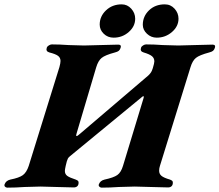

<svg xmlns="http://www.w3.org/2000/svg" viewBox="-67 -859 1008 882"><path d="M-46 -12Q-40 -29 -20 -34Q21 -42 38 -54.5Q55 -67 65 -97L206 -551Q211 -569 211 -579Q211 -594 199.5 -602.5Q188 -611 160 -618Q142 -623 148 -640Q150 -646 157.5 -650.5Q165 -655 171 -655Q207 -655 248 -652Q300 -650 319 -650L395 -652Q453 -654 476 -654Q492 -654 487 -639Q484 -630 478.5 -625.5Q473 -621 461 -618Q416 -606 400 -593Q384 -580 375 -550L286 -250Q283 -241 283 -236Q283 -234 285 -234Q289 -234 300 -244L614 -512Q626 -523 631 -535L635 -546Q642 -569 642 -577Q642 -592 631 -601Q620 -610 593 -618Q575 -623 581 -640Q583 -646 590.5 -650.5Q598 -655 604 -655Q641 -655 681 -652Q733 -650 752 -650L828 -652Q886 -654 909 -654Q925 -654 920 -639Q917 -630 911.5 -625.5Q906 -621 894 -618Q849 -606 833 -593Q817 -580 808 -550L668 -98Q664 -86 664 -75Q664 -60 675 -51Q686 -42 714 -34Q721 -31 724 -28.5Q727 -26 727 -20Q727 -9 721 -3.5Q715 2 705 2Q682 2 626 0Q570 -2 552 -2Q533 -2 479 0Q437 3 400 3Q394 3 389.5 -1.5Q385 -6 387 -12Q393 -29 413 -34Q455 -43 472 -55Q489 -67 498 -97L593 -410Q594 -416 592.5 -417Q591 -418 587 -415L254 -141Q247 -135 245 -131Q243 -127 240 -118L235 -98Q231 -80 231 -74Q231 -59 242 -51Q253 -43 281 -34Q288 -31 291 -28.5Q294 -26 294 -20Q294 -9 288 -3.5Q282 2 272 2Q249 2 193 0Q137 -2 119 -2Q100 -2 46 0Q4 3 -33 3Q-40 3 -44 -1.5Q-48 -6 -46 -12ZM391 -746Q391 -784 420 -811.5Q449 -839 492 -839Q518 -839 536 -819Q554 -799 554 -773Q554 -738 524.5 -712Q495 -686 455 -686Q428 -686 409.5 -704Q391 -722 391 -746ZM589 -745Q589 -784 617.5 -811.5Q646 -839 690 -839Q717 -839 735 -819Q753 -799 753 -773Q753 -738 723 -712Q693 -686 653 -686Q627 -686 608 -704Q589 -722 589 -745Z"/></svg>

Font: EB Garamond ExtraBold
Style: Italic
Weight: 800
Italic angle: -17.2°
Designer: Georg Duffner and Octavio Pardo
Foundry: Georg Duffner
Version: Version 1.000